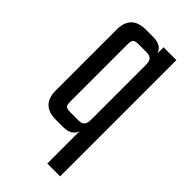

<svg xmlns="http://www.w3.org/2000/svg" viewBox="-202 -538 731 731"><g transform="rotate(45 164.0 -172.0)"><path d="M214 -485H283V141H214V-33Q203 0 159 0H119Q40 0 40 -79V-406Q40 -485 119 -485H159Q203 -485 214 -452ZM140 -59H180Q198 -59 206 -67Q214 -75 214 -95V-390Q214 -410 206 -418Q198 -426 180 -426H140Q120 -426 114.5 -420Q109 -414 109 -395V-90Q109 -70 114.5 -64.5Q120 -59 140 -59Z"/></g></svg>

Font: Teko Light
Style: Regular
Weight: 300
Designer: Manushi Parikh, Jonny Pinhorn
Foundry: Indian Type Foundry
Version: Version 1.105;PS 1.0;hotconv 1.0.78;makeotf.lib2.5.61930; tt